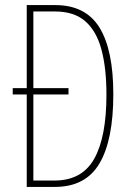

<svg xmlns="http://www.w3.org/2000/svg" viewBox="-20 -800 519 754"><path d="M197 -780Q316 -780 370.5 -692Q425 -604 425 -430Q425 -250 370.5 -158Q316 -66 196 -66H85V-429H30V-454H85V-780ZM195 -755H111V-454H249V-429H111V-91H194Q302 -91 350 -176.5Q398 -262 398 -428Q398 -532 378.5 -605Q359 -678 315 -716.5Q271 -755 195 -755Z"/></svg>

Font: Noto Sans Malayalam UI ExtraCondensed Thin
Style: Regular
Weight: 100
Width: 2
Designer: Jelle Bosma - Monotype Design Team
Foundry: Monotype Imaging Inc.
Version: Version 2.104; ttfautohint (v1.8.4.7-5d5b)